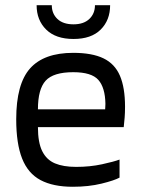

<svg xmlns="http://www.w3.org/2000/svg" viewBox="-20 -706 538 734"><path d="M260 -430Q184 -430 154.5 -397.5Q125 -365 125 -288H382Q382 -292 382.5 -297.5Q383 -303 383 -309Q382 -371 356 -400.5Q330 -430 260 -430ZM437 -27Q417 -16 368 -4Q319 8 258 8Q183 8 135 -17.5Q87 -43 64.5 -100Q42 -157 42 -250Q42 -385 95 -444.5Q148 -504 260 -504Q332 -504 375.5 -483Q419 -462 438.5 -416.5Q458 -371 458 -298Q458 -274 456.5 -256.5Q455 -239 453 -220H125Q125 -161 141.5 -128Q158 -95 190 -81.5Q222 -68 271 -68Q324 -68 370 -78Q416 -88 437 -96ZM401 -686Q401 -629 365 -593Q329 -557 261 -557Q193 -557 156.5 -593Q120 -629 120 -686H178Q178 -654 199.5 -633.5Q221 -613 261 -613Q300 -613 321.5 -633.5Q343 -654 343 -686Z"/></svg>

Font: Blinker
Style: Regular
Weight: 400
Designer: Juergen Huber
Foundry: supertype
Version: 1.017